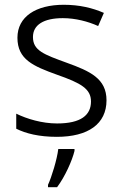

<svg xmlns="http://www.w3.org/2000/svg" viewBox="-20 -563 512 804"><path d="M426 -143C426 -234 357 -265 260 -300C164 -335 118 -351 118 -408C118 -459 163 -487 243 -487C296 -487 349 -473 391 -454L415 -509C367 -530 312 -543 247 -543C130 -543 53 -493 53 -405C53 -314 119 -286 219 -250C319 -215 361 -191 361 -138C361 -81 319 -46 219 -46C156 -46 93 -65 48 -87V-24C88 -4 143 10 218 10C349 10 426 -44 426 -143ZM292 69V61H224C219 104 196 179 181 211V221H219C252 177 282 110 292 69Z"/></svg>

Font: Noto Sans Syriac Light
Style: Regular
Weight: 300
Designer: Patrick Giasson and the Monotype Design Team
Foundry: Monotype Imaging Inc.
Version: Version 3.000